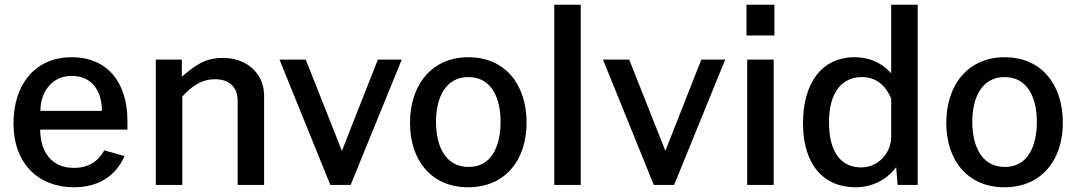

<svg xmlns="http://www.w3.org/2000/svg" viewBox="-20 -782 4552 812"><path d="M519 -234V-271C519 -431 436 -540 283 -540C128 -540 37 -424 37 -260C37 -91 142 10 293 10C392 10 468 -34 507 -122L421 -146C394 -98 353 -72 292 -72C199 -72 150 -139 150 -234ZM151 -313C150 -385 194 -461 283 -461C371 -461 411 -395 411 -313Z M751 0V-374C795 -422 837 -447 889 -447C950 -447 985 -413 985 -357V0H1097V-377C1097 -470 1025 -537 924 -537C845 -537 807 -506 749 -458V-530H639V0Z M1578 -530 1426 -144 1273 -530H1162L1377 0H1463L1679 -530Z M1960 10C2115 10 2207 -103 2207 -263C2207 -425 2116 -540 1961 -540C1809 -540 1714 -427 1714 -262C1714 -102 1806 10 1960 10ZM1962 -76C1864 -76 1824 -163 1824 -267C1824 -369 1864 -456 1961 -456C2057 -456 2097 -370 2097 -267C2097 -162 2058 -76 1962 -76Z M2436 0V-762H2324V0Z M2946 -530 2794 -144 2641 -530H2530L2745 0H2831L3047 -530Z M3140 -530V0H3252V-530ZM3137 -762V-632H3255V-762Z M3598 10C3692 10 3749 -45 3770 -75L3776 0H3861V-762H3749V-472C3706 -520 3653 -540 3594 -540C3455 -540 3376 -430 3376 -261C3376 -88 3461 10 3598 10ZM3622 -74C3544 -74 3486 -129 3486 -265C3486 -395 3543 -456 3625 -456C3679 -456 3722 -428 3749 -365V-203C3749 -136 3695 -74 3622 -74Z M4228 10C4383 10 4475 -103 4475 -263C4475 -425 4384 -540 4229 -540C4077 -540 3982 -427 3982 -262C3982 -102 4074 10 4228 10ZM4230 -76C4132 -76 4092 -163 4092 -267C4092 -369 4132 -456 4229 -456C4325 -456 4365 -370 4365 -267C4365 -162 4326 -76 4230 -76Z"/></svg>

Font: Cheyenne Sans Medium
Style: Regular
Weight: 500
Designer: The Public Sans project authors (U.S. Web Design System), Libre Franklin designed by Pablo Impallari and Rodrigo Fuenzal
Foundry: The Cheyenne Sans Project Authors
Version: Version 2.007